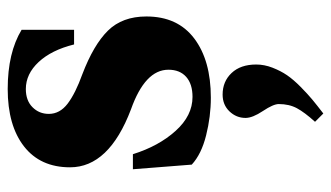

<svg xmlns="http://www.w3.org/2000/svg" viewBox="-196 -346 839 486"><g transform="rotate(-90 223.0 -102.5)"><path d="M158.2 275.9Q182.1 249.5 192.6 230Q203.1 210.4 203.1 184.1Q203.1 170.4 185.5 144Q168 117.7 168 100.1Q168 76.7 184.6 59.3Q201.2 42 227.1 42Q260.3 42 281.7 64.7Q303.2 87.4 303.2 127Q303.2 147.5 295.2 168.2Q287.1 189 276.1 205.1Q265.1 221.2 246.6 239.5Q228 257.8 214.1 269.3Q200.2 280.8 179.2 296.9ZM38.1 -185.1H76.2Q96.7 -119.6 135.3 -76.9Q173.8 -34.2 221.2 -34.2Q253.9 -34.2 272 -50.3Q290 -66.4 290 -95.2Q290 -154.3 189.9 -189.9Q43 -245.6 43 -344.2Q43 -419.4 95.9 -460.7Q148.9 -502 241.2 -502Q333 -502 391.1 -466.8V-334H354Q339.8 -391.1 309.6 -423.6Q279.3 -456.1 241.2 -456.1Q211.9 -456.1 195.1 -439.2Q178.2 -422.4 178.2 -397.9Q178.2 -370.1 204.1 -350.3Q230 -330.6 278.8 -313Q353 -284.7 388.9 -248.3Q424.8 -211.9 424.8 -150.9Q424.8 -71.8 369.1 -29.8Q313.5 12.2 219.2 12.2Q171.4 12.2 123.8 0.2Q76.2 -11.7 49.8 -36.1Z"/></g></svg>

Font: Linguistics Pro
Style: Bold
Weight: 700
Designer: Stefan Peev, Context Ltd
Foundry: Stefan Peev, Context Ltd
Version: Version 001.000